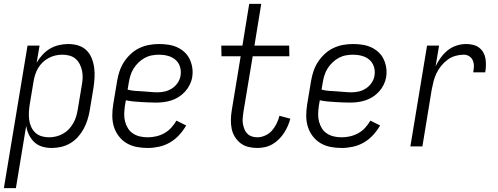

<svg xmlns="http://www.w3.org/2000/svg" viewBox="-46 -755 2566 990"><path d="M-26 215 96 -520H158L143 -432Q156 -454 173.5 -473Q191 -492 212.5 -504.5Q234 -517 258.5 -522.5Q283 -528 306 -528Q333 -528 357.5 -520.5Q382 -513 399.5 -496Q417 -479 426.5 -455.5Q436 -432 439.5 -407Q443 -382 441.5 -355.5Q440 -329 436 -302L416 -182Q412 -159 404.5 -135.5Q397 -112 385 -90Q373 -68 355.5 -48.5Q338 -29 315.5 -16Q293 -3 269 2.5Q245 8 221 8Q195 8 171.5 1Q148 -6 131 -22Q114 -38 103.5 -59.5Q93 -81 89 -106L36 215ZM207 -47Q225 -47 243.5 -51.5Q262 -56 279 -65.5Q296 -75 309.5 -89.5Q323 -104 332.5 -121Q342 -138 347 -155.5Q352 -173 355 -191L375 -311Q379 -331 380 -350.5Q381 -370 377.5 -388Q374 -406 366 -422.5Q358 -439 344.5 -451Q331 -463 313 -468Q295 -473 275 -473Q257 -473 239.5 -469Q222 -465 205 -456Q188 -447 174 -433.5Q160 -420 150.5 -404Q141 -388 135.5 -370.5Q130 -353 127 -335L107 -215Q104 -195 103 -175.5Q102 -156 104.5 -137Q107 -118 115 -100.5Q123 -83 136.5 -70.5Q150 -58 168.5 -52.5Q187 -47 207 -47Z M716 8Q686 8 658 2.5Q630 -3 606.5 -17Q583 -31 566 -53.5Q549 -76 541 -102.5Q533 -129 533 -158.5Q533 -188 538 -218L558 -338Q562 -363 570.5 -388Q579 -413 593.5 -435.5Q608 -458 628.5 -477Q649 -496 673.5 -507.5Q698 -519 723.5 -523.5Q749 -528 774 -528Q798 -528 822 -524.5Q846 -521 867 -511.5Q888 -502 905 -486.5Q922 -471 932 -450Q942 -429 945.5 -405.5Q949 -382 945 -357Q942 -338 932.5 -318.5Q923 -299 908.5 -283Q894 -267 876 -255.5Q858 -244 838 -237.5Q818 -231 798 -228.5Q778 -226 758 -226Q738 -226 718.5 -227Q699 -228 679.5 -229Q660 -230 640.5 -232Q621 -234 603 -238L598 -209Q595 -188 594.5 -167.5Q594 -147 599 -128Q604 -109 614 -93Q624 -77 640 -66.5Q656 -56 675.5 -51.5Q695 -47 716 -47Q737 -47 759 -52Q781 -57 801 -68Q821 -79 836.5 -96Q852 -113 864 -133L914 -108Q899 -82 878 -59Q857 -36 830.5 -20.5Q804 -5 774 1.5Q744 8 716 8ZM767 -279Q786 -279 805 -283.5Q824 -288 841.5 -299.5Q859 -311 870.5 -328.5Q882 -346 885 -365Q889 -389 882 -411Q875 -433 858.5 -447Q842 -461 820 -467Q798 -473 774 -473Q756 -473 737 -469.5Q718 -466 700.5 -456.5Q683 -447 668 -432.5Q653 -418 642.5 -401Q632 -384 626.5 -365.5Q621 -347 618 -329L612 -293Q630 -288 649.5 -286.5Q669 -285 689 -284Q709 -283 728 -281Q747 -279 767 -279Z M1281 8Q1257 8 1234.5 2.5Q1212 -3 1194.5 -16.5Q1177 -30 1165 -49.5Q1153 -69 1148.5 -91.5Q1144 -114 1144.5 -138Q1145 -162 1149 -186L1195 -465H1096L1095 -520H1204L1239 -735H1301L1266 -520H1445L1446 -465H1257L1209 -177Q1207 -162 1205.5 -146.5Q1204 -131 1206.5 -117Q1209 -103 1214 -89.5Q1219 -76 1229 -66Q1239 -56 1252.5 -51.5Q1266 -47 1281 -47Q1301 -47 1322 -56.5Q1343 -66 1357 -82.5Q1371 -99 1380.5 -118.5Q1390 -138 1395 -158L1451 -143Q1446 -124 1438 -105.5Q1430 -87 1418.5 -69.5Q1407 -52 1392 -37Q1377 -22 1359 -11.5Q1341 -1 1321 3.5Q1301 8 1281 8Z M1716 8Q1686 8 1658 2.5Q1630 -3 1606.5 -17Q1583 -31 1566 -53.5Q1549 -76 1541 -102.5Q1533 -129 1533 -158.5Q1533 -188 1538 -218L1558 -338Q1562 -363 1570.5 -388Q1579 -413 1593.5 -435.5Q1608 -458 1628.5 -477Q1649 -496 1673.5 -507.5Q1698 -519 1723.5 -523.5Q1749 -528 1774 -528Q1798 -528 1822 -524.5Q1846 -521 1867 -511.5Q1888 -502 1905 -486.5Q1922 -471 1932 -450Q1942 -429 1945.5 -405.5Q1949 -382 1945 -357Q1942 -338 1932.5 -318.5Q1923 -299 1908.5 -283Q1894 -267 1876 -255.5Q1858 -244 1838 -237.5Q1818 -231 1798 -228.5Q1778 -226 1758 -226Q1738 -226 1718.5 -227Q1699 -228 1679.5 -229Q1660 -230 1640.5 -232Q1621 -234 1603 -238L1598 -209Q1595 -188 1594.5 -167.5Q1594 -147 1599 -128Q1604 -109 1614 -93Q1624 -77 1640 -66.5Q1656 -56 1675.5 -51.5Q1695 -47 1716 -47Q1737 -47 1759 -52Q1781 -57 1801 -68Q1821 -79 1836.5 -96Q1852 -113 1864 -133L1914 -108Q1899 -82 1878 -59Q1857 -36 1830.5 -20.5Q1804 -5 1774 1.5Q1744 8 1716 8ZM1767 -279Q1786 -279 1805 -283.5Q1824 -288 1841.5 -299.5Q1859 -311 1870.5 -328.5Q1882 -346 1885 -365Q1889 -389 1882 -411Q1875 -433 1858.5 -447Q1842 -461 1820 -467Q1798 -473 1774 -473Q1756 -473 1737 -469.5Q1718 -466 1700.5 -456.5Q1683 -447 1668 -432.5Q1653 -418 1642.5 -401Q1632 -384 1626.5 -365.5Q1621 -347 1618 -329L1612 -293Q1630 -288 1649.5 -286.5Q1669 -285 1689 -284Q1709 -283 1728 -281Q1747 -279 1767 -279Z M2070 0 2156 -520H2218L2200 -413Q2211 -436 2226.5 -457.5Q2242 -479 2262.5 -495.5Q2283 -512 2308 -520Q2333 -528 2357 -528Q2375 -528 2392.5 -524Q2410 -520 2423.5 -510Q2437 -500 2445.5 -485.5Q2454 -471 2457 -454Q2460 -437 2459.5 -418.5Q2459 -400 2456 -382H2394Q2397 -398 2397.5 -413.5Q2398 -429 2392 -443Q2386 -457 2373.5 -465Q2361 -473 2346 -473Q2324 -473 2302.5 -467Q2281 -461 2262.5 -447.5Q2244 -434 2229 -415.5Q2214 -397 2204.5 -377Q2195 -357 2189.5 -335.5Q2184 -314 2180 -293L2132 0Z"/></svg>

Font: Iosevka SS18 Light
Style: Italic
Weight: 300
Italic angle: -9°
Monospace: yes
Designer: Belleve Invis
Foundry: Belleve Invis
Version: Version 25.1.1; ttfautohint (v1.8.4)